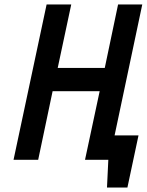

<svg xmlns="http://www.w3.org/2000/svg" viewBox="-20 -720 661 865"><path d="M440 -110 417 0H468L462 125H554L604 -110ZM452 -414H240L301 -700H190L41 0H152L217 -309H429L363 0H473L621 -700H512Z"/></svg>

Font: Advent Pro
Style: Italic
Weight: 400
Italic angle: -12°
Designer: VivaRado, Andreas Kalpakidis
Foundry: VivaRado, Andreas Kalpakidis
Version: Version 3.000